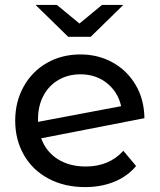

<svg xmlns="http://www.w3.org/2000/svg" viewBox="-20 -757 652 783"><path d="M483 -142C444.3 -99.3 393.3 -78 330 -78C285.3 -78 247.2 -88 215.5 -108C183.8 -128 161.3 -156.3 148 -193L569 -275C568.3 -326.3 556.3 -371.7 533 -411C509.7 -450.3 478.3 -480.8 439 -502.5C399.7 -524.2 356 -535 308 -535C257.3 -535 211.8 -523.5 171.5 -500.5C131.2 -477.5 99.5 -445.3 76.5 -404C53.5 -362.7 42 -316.3 42 -265C42 -213 53.8 -166.3 77.5 -125C101.2 -83.7 134.7 -51.5 178 -28.5C221.3 -5.5 271 6 327 6C371 6 410.8 -1.3 446.5 -16C482.2 -30.7 511.7 -52 535 -80ZM218.5 -431C244.8 -446.3 274.7 -454 308 -454C350 -454 386 -442 416 -418C446 -394 465.3 -362.7 474 -324L135 -260V-270C135 -306.7 142.3 -338.8 157 -366.5C171.7 -394.2 192.2 -415.7 218.5 -431ZM483 -737H396L304 -661L212 -737H125L258 -607H350Z"/></svg>

Font: ICO Headline
Style: Regular
Weight: 500
Designer: Julieta Ulanovsky
Foundry: Julieta Ulanovsky
Version: Version 7.200